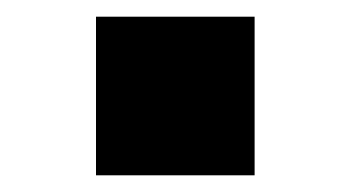

<svg xmlns="http://www.w3.org/2000/svg" viewBox="-20 -474 420 230"><path d="M95 -264V-454H285V-264Z"/></svg>

Font: Quantico
Style: Bold
Weight: 700
Designer: Matt Desmond
Foundry: MADtype
Version: Version 2.002